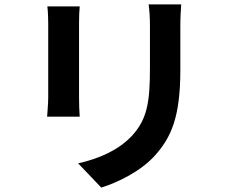

<svg xmlns="http://www.w3.org/2000/svg" viewBox="-20 -796 1040 872"><path d="M195 -767C198 -745 199 -710 199 -691V-354C199 -324 195 -285 194 -266H342C340 -289 339 -328 339 -353V-691C339 -723 340 -745 342 -767ZM655 -776C659 -748 661 -716 661 -676V-486C661 -330 648 -255 580 -180C519 -115 435 -77 335 -54L440 56C513 33 617 -16 683 -89C757 -171 799 -263 799 -478V-676C799 -716 801 -748 803 -776Z"/></svg>

Font: Genne Gothic Bold
Style: Regular
Weight: 700
Designer: Ryoko NISHIZUKA (kana & ideographs); Paul D. Hunt (Latin, Greek & Cyrillic); Wenlong ZHANG (bopomofo); Sandoll Communica
Foundry: Adobe Systems Incorporated
Version: Version 1.004;PS 1.004;hotconv 16.6.51;makeotf.lib2.5.65220